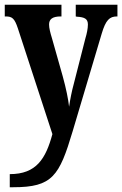

<svg xmlns="http://www.w3.org/2000/svg" viewBox="-20 -556 513 806"><path d="M21 175V230H36C200 230 229 183 285 -5L407 -415C424 -472 440 -487 471 -487H473V-536H298V-487L302 -486C334 -484 349 -478 349 -453C349 -436 344 -413 339 -397L290 -205C281 -172 275 -141 270 -108C267 -137 258 -183 243 -237L198 -396C191 -419 186 -438 186 -453C186 -474 198 -487 235 -487H238V-536H0V-487H4C31 -487 41 -479 55 -437L200 7C172 110 133 175 21 175Z"/></svg>

Font: Noto Serif Bengali ExtraCondensed
Style: Regular
Weight: 400
Width: 2
Designer: Juan Bruce, Universal Thirst, Indian Type Foundry and the Monotype Design Team.
Foundry: Monotype Imaging Inc.
Version: Version 2.003